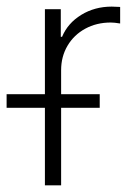

<svg xmlns="http://www.w3.org/2000/svg" viewBox="-59 -558 397 578"><path d="M76.2 -233.4H-39.1V-274.4H76.2V-530.3H124V-447.3H127.9Q145 -488.3 185.5 -513.2Q226.1 -538.1 277.3 -538.1L302.7 -537.1V-487.3Q285.2 -490.2 274.4 -490.2Q231.9 -490.2 197.8 -471.7Q163.6 -453.1 144.3 -420.4Q125 -387.7 125 -346.7V-274.4H241.2V-233.4H125V0H76.2Z"/></svg>

Font: Pretendard JP ExtraLight
Style: Regular
Weight: 200
Designer: Base glyphs from Inter by Rasmus Andersson; Hangeul glyphs from Noto Sans CJK(Source Han Sans) by Jang Soo-young and Kan
Foundry: Kil Hyung-jin
Version: Version 1.309